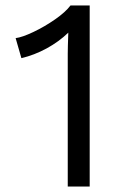

<svg xmlns="http://www.w3.org/2000/svg" viewBox="-20 -680 449 700"><path d="M307 -660V0H227V-484Q227 -505 229 -561Q195 -528 150 -503.5Q105 -479 58 -468L37 -541Q61 -544 102 -563.5Q143 -583 181 -609.5Q219 -636 237 -660Z"/></svg>

Font: Work Sans
Style: Regular
Weight: 400
Designer: Wei Huang
Foundry: Wei Huang
Version: Version 1.500; ttfautohint (v1.6)